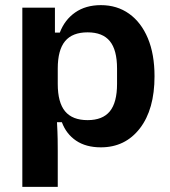

<svg xmlns="http://www.w3.org/2000/svg" viewBox="-20 -564 661 748"><path d="M67 164V-534H194V-437H213Q232 -487 273 -515.5Q314 -544 373 -544Q436 -544 483 -510.5Q530 -477 556 -415Q582 -353 582 -266.8Q582 -138 525 -64Q468 10 373 10Q315 10 276.5 -16Q238 -42 221 -88H202Q204.2 -48.7 204.6 -22.9Q205 3 205 24V164ZM321.3 -96Q380 -96 408 -130.4Q436 -164.8 436 -237V-297Q436 -369.2 408 -403.6Q380 -438 321.3 -438Q262 -438 233.5 -403.6Q205 -369.2 205 -297V-237Q205 -164.8 233.5 -130.4Q262 -96 321.3 -96Z"/></svg>

Font: Mozilla Text ExtraLight
Style: Regular
Weight: 200
Designer: Studio DRAMA
Foundry: Studio DRAMA
Version: Version 1.000